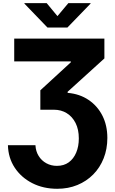

<svg xmlns="http://www.w3.org/2000/svg" viewBox="-20 -970 724 1206"><path d="M29.8 -58.1H202.6Q204.6 -19.5 222.9 9.8Q241.2 39.1 271 55.4Q300.8 71.8 337.4 71.8Q381.3 71.8 411.9 49.6Q442.4 27.3 458.7 -11.7Q475.1 -50.8 475.1 -100.6Q475.1 -156.7 454.8 -197Q434.6 -237.3 399.4 -259Q364.3 -280.8 318.8 -280.8H233.4V-402.8L424.8 -578.6V-584.5H69.3V-727.5H635.7V-603L404.8 -393.6V-386.7Q480 -380.4 536.1 -342.5Q592.3 -304.7 623.3 -243.4Q654.3 -182.1 654.3 -103.5Q654.3 -34.2 631.1 24.4Q607.9 83 565.7 125.7Q523.4 168.5 466.1 192.1Q408.7 215.8 339.4 215.8Q252 215.8 182.6 180.4Q113.3 145 72.5 83.3Q31.7 21.5 29.8 -58.1ZM273.4 -950.2 340.8 -868.7 409.2 -950.2H548.8V-947.3L403.3 -796.9H278.3L133.3 -947.3V-950.2Z"/></svg>

Font: Inter 18pt ExtraBold
Style: Regular
Weight: 800
Designer: Rasmus Andersson
Foundry: rsms
Version: Version 4.001;git-66647c0bb